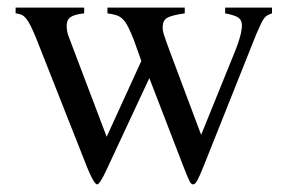

<svg xmlns="http://www.w3.org/2000/svg" viewBox="-20 -470 762 504"><path d="M694 -450V-435Q686 -432 681.5 -429.5Q677 -427 673 -421.5Q669 -416 664.5 -406.5Q660 -397 653 -381L515 -35Q503 -5 497.5 4.5Q492 14 487 14Q482 14 478 6.5Q474 -1 463 -29L372 -265L260 -25Q242 14 235 14Q227 14 209 -30L74 -372Q66 -391 60 -403Q54 -415 48 -422Q42 -429 36 -431.5Q30 -434 21 -435V-450H201V-435Q175 -432 165 -425Q155 -418 155 -402Q155 -387 161 -372L260 -111L351 -310Q346 -324 341 -338Q336 -352 331 -366Q323 -386 316.5 -399Q310 -412 302.5 -419.5Q295 -427 285.5 -430Q276 -433 262 -435V-450H465V-435Q430 -430 418.5 -423Q407 -416 407 -399Q407 -394 407.5 -390.5Q408 -387 409.5 -381.5Q411 -376 414.5 -366.5Q418 -357 424 -340L508 -116L598 -338Q615 -380 615 -404Q615 -417 606 -423.5Q597 -430 571 -435V-450Z"/></svg>

Font: Klingon pIqaD Mandel
Style: Regular
Weight: 400
Width: 0
Designer: Mike Neff (qa'vaj)
Foundry: Mike Neff and Michael Everson
Version: Version 2.003